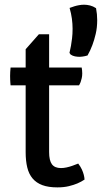

<svg xmlns="http://www.w3.org/2000/svg" viewBox="-20 -792 433 815"><path d="M274.9 -567.4Q278.3 -581.1 281.2 -597.2Q283.7 -611.3 285.9 -629.6Q288.1 -647.9 288.1 -669.9Q288.1 -690.4 285.2 -712.6Q282.2 -734.9 275.4 -758.3Q275.9 -758.3 281.7 -760.5Q287.6 -762.7 296.1 -765.4Q304.7 -768.1 315.4 -770Q326.2 -772 336.9 -772Q349.1 -772 362.1 -768.8Q375 -765.6 387.7 -757.3Q390.1 -744.6 391.4 -731.7Q392.6 -718.8 392.6 -706.1Q392.6 -674.8 386.2 -647.9Q379.9 -621.1 372.1 -600.6Q363.3 -577.1 351.6 -556.6Q346.2 -555.2 340.8 -553.7Q335.9 -552.7 329.8 -551.8Q323.7 -550.8 318.4 -550.8Q308.6 -550.8 298.3 -552.7Q288.1 -554.7 279.8 -560.5ZM88.9 -429.7H24.9Q24.4 -435.1 23.9 -441.4Q23.4 -446.8 23.2 -454.1Q22.9 -461.4 22.9 -470.2Q22.9 -479 23.4 -486.6Q23.9 -494.1 24.9 -505.4H88.9V-583L145 -646.5H188.5V-505.4H326.7Q327.6 -500.5 328.4 -493.7Q329.1 -486.8 329.1 -480.5Q329.1 -469.2 326.9 -460Q324.7 -450.7 322.3 -443.8Q319.3 -436 315.4 -429.7H188.5V-146.5Q188.5 -110.8 200.4 -94.7Q212.4 -78.6 238.8 -78.6Q250 -78.6 262.5 -81.3Q274.9 -84 286.1 -87.9Q298.8 -92.3 312 -97.7Q321.8 -85 327.4 -72.8Q333 -60.5 335.4 -50.8Q338.4 -39.6 338.9 -29.8Q325.2 -20.5 308.1 -13.2Q293 -6.8 272 -1.7Q251 3.4 223.6 3.4Q185.5 3.4 159.9 -6.1Q134.3 -15.6 118.4 -34.4Q102.5 -53.2 95.7 -81.3Q88.9 -109.4 88.9 -146Z"/></svg>

Font: Basic
Style: Regular
Weight: 400
Designer: Magnus Gaarde
Foundry: Magnus Gaarde
Version: Version 1.003; ttfautohint (v1.1) -l 6 -r 16 -G 0 -x 16 -D l